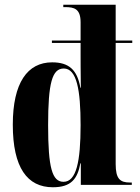

<svg xmlns="http://www.w3.org/2000/svg" viewBox="-20 -780 589 810"><path d="M203 10C280 10 307 -25 319 -91H321V0H536V-10H528C486 -10 468 -26 468 -88V-599H538V-609H468V-760H247V-750H255C293 -750 320 -743 320 -686V-609H199V-599H320V-553C320 -544 320 -471 321 -410H319C306 -485 271 -517 200 -517C96 -517 34 -431 34 -254C34 -73 95 10 203 10ZM248 -13C200 -13 183 -72 183 -252C183 -430 200 -491 249 -491C304 -491 320 -400 320 -252C320 -98 302 -13 248 -13Z"/></svg>

Font: Noto Serif Display Condensed Extra
Style: Regular
Weight: 800
Width: 3
Designer: Monotype Design Team
Foundry: Monotype Imaging Inc.
Version: Version 1.900